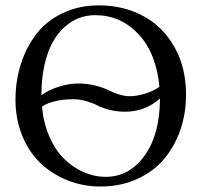

<svg xmlns="http://www.w3.org/2000/svg" viewBox="-20 -678 742 708"><path d="M134.8 -285.2Q140.1 -224.6 161.9 -174.8Q183.6 -125 215.8 -93Q248 -61 287.8 -43.5Q327.6 -25.9 370.1 -25.9Q457 -25.9 513.4 -104.5Q569.8 -183.1 569.8 -314.9Q516.1 -266.1 440.9 -266.1Q410.2 -266.1 383.1 -273.2Q356 -280.3 339.4 -289.1Q322.8 -297.9 298.8 -304.9Q274.9 -312 250 -312Q178.2 -312 134.8 -285.2ZM567.9 -357.9Q556.2 -482.4 490.5 -552.2Q424.8 -622.1 331.1 -622.1Q300.3 -622.1 272.2 -611.8Q244.1 -601.6 218.5 -578.6Q192.9 -555.7 174.1 -522Q155.3 -488.3 144 -438.2Q132.8 -388.2 132.8 -327.1Q158.7 -346.2 196.8 -358.2Q234.9 -370.1 268.1 -370.1Q301.3 -370.1 330.3 -362.8Q359.4 -355.5 376.7 -346.7Q394 -337.9 416.3 -330.6Q438.5 -323.2 459 -323.2Q483.9 -323.2 514.4 -332.5Q544.9 -341.8 567.9 -357.9ZM37.1 -310.1Q37.1 -380.9 57.4 -443.4Q77.6 -505.9 115.2 -554Q152.8 -602.1 212.2 -630.1Q271.5 -658.2 344.2 -658.2Q434.6 -658.2 507.1 -619.6Q579.6 -581.1 622.8 -505.4Q666 -429.7 666 -329.1Q666 -258.3 644.3 -196.8Q622.6 -135.3 583 -89.4Q543.5 -43.5 483.2 -16.8Q422.9 9.8 350.1 9.8Q286.6 9.8 229.5 -12.9Q172.4 -35.6 129.6 -76.2Q86.9 -116.7 62 -177.5Q37.1 -238.3 37.1 -310.1Z"/></svg>

Font: Common Serif
Style: Regular
Weight: 400
Designer: Philipp H. Poll, Khaled Hosny
Foundry: Stefan Peev, Context Ltd.
Version: Version 1.026